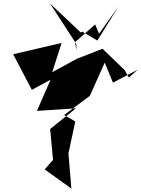

<svg xmlns="http://www.w3.org/2000/svg" viewBox="-20 -1024 825 1122"><path d="M733 -571 708 -615 579 -739 428 -680 285 -602 340 -773 57 -707 166 -499 283 -562 293 -598 196 -376 424 -391 273 -270 290 -90 241 -34 397 78 380 -128 420 -314 355 -352 505 -464 592 -658 640 -541 785 -617ZM461 -839 452 -834 272 -1004 426 -767V-730L419 -778L536 -881L559 -827L672 -986L549 -787Z"/></svg>

Font: Asimov Silicon
Style: Regular
Weight: 400
Designer: Google
Version: Version 2.000980; 2014